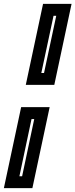

<svg xmlns="http://www.w3.org/2000/svg" viewBox="-38 -770 389 990"><path d="M95 -332.5 184 -750H331L242 -332.5ZM175 -393.5H189L252 -688.5H238ZM-18 200 71 -217.5H218L129 200ZM62 139H76L138.5 -156H124.5Z"/></svg>

Font: Tourney Expanded Regular
Style: Bold Italic
Weight: 700
Width: 7
Italic angle: -12°
Designer: Tyler Finck
Foundry: Etcetera Type Co
Version: Version 1.010; ttfautohint (v1.8.3)